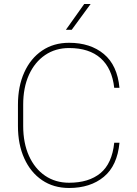

<svg xmlns="http://www.w3.org/2000/svg" viewBox="-20 -936 688 966"><path d="M554.7 -217.8H581.1Q570.3 -102.5 502.4 -46.4Q434.6 9.8 327.6 9.8Q249.5 9.8 191.7 -29.5Q133.8 -68.8 102.1 -139.2Q70.3 -209.5 70.3 -302.2V-408.7Q70.3 -501.5 102.1 -571.8Q133.8 -642.1 191.7 -681.4Q249.5 -720.7 327.6 -720.7Q434.6 -720.7 502.4 -664.3Q570.3 -607.9 581.1 -494.1H554.7Q543.9 -591.8 486.3 -643.1Q428.7 -694.3 327.6 -694.3Q258.8 -694.3 206.8 -658.9Q154.8 -623.5 125.7 -559.6Q96.7 -495.6 96.7 -409.7V-302.2Q96.7 -216.3 125.7 -151.9Q154.8 -87.4 206.8 -52Q258.8 -16.6 327.6 -16.6Q426.8 -16.6 485.4 -64.9Q543.9 -113.3 554.7 -217.8ZM311.5 -786.1 403.8 -916H436L340.8 -786.1Z"/></svg>

Font: Vazirmatn RD Thin
Style: Regular
Weight: 100
Designer: Saber Rastikerdar
Foundry: Saber Rastikerdar
Version: Version 32.102